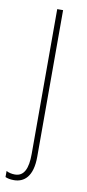

<svg xmlns="http://www.w3.org/2000/svg" viewBox="-104 -562 379 838"><g transform="rotate(10 85.0 -143.0)"><path d="M22 241C67 241 105 211 105 123V-527H79V115C79 179 63 216 22 216C9 216 -6 213 -16 207V234C-7 238 5 241 22 241Z"/></g></svg>

Font: Noto Sans Gujarati UI Condensed Thin
Style: Regular
Weight: 100
Width: 3
Designer: Jelle Bosma - Monotype Design Team, Universal Thirst
Foundry: Monotype Imaging Inc.
Version: Version 2.106